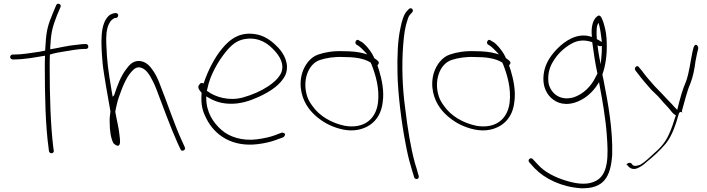

<svg xmlns="http://www.w3.org/2000/svg" viewBox="-20 -740 3772 1024"><path d="M34 -436C34 -429 41 -423 47 -423H55C110 -423 167 -434 220 -443V-437C219 -420 219 -402 219 -383C219 -235 222 -69 240 56L241 66C245 83 269 80 267 63L265 53C249 -74 245 -236 245 -383C245 -404 245 -426 246 -446V-449C271 -457 299 -462 326 -466C356 -471 400 -479 429 -479H438C446 -479 451 -484 451 -491C451 -500 446 -505 438 -505H429C423 -505 410 -504 389 -501H388C341 -497 290 -484 248 -477V-483C248 -490 248 -497 249 -503C253 -575 263 -604 285 -661L303 -703C309 -719 286 -727 280 -713L262 -670C238 -612 227 -581 223 -504V-503C222 -494 222 -485 221 -474V-470C211 -468 200 -466 190 -464C148 -458 97 -449 54 -449H47C40 -449 34 -442 34 -436Z M527 -406C531 -357 557 -213 569 -146V-145C566 -125 564 -106 565 -88C565 -44 571 -2 585 24C592 31 606 41 613 36C623 29 621 9 617 -21V-22C614 -57 602 -101 595 -143V-146C596 -148 596 -149 596 -151V-152L602 -179C605 -193 609 -208 614 -222C633 -276 657 -343 699 -374C706 -379 714 -381 722 -381H723C750 -377 766 -357 780 -335C790 -318 802 -295 813 -267C847 -178 890 -59 928 25L943 57C950 72 972 60 966 46L951 13C911 -73 872 -192 836 -282C825 -312 814 -336 802 -355C781 -387 761 -412 722 -415C688 -415 670 -395 650 -367C624 -332 607 -287 589 -233L588 -231L581 -224L576 -252C557 -366 551 -405 547 -503C545 -546 547 -587 563 -616C572 -633 579 -637 590 -643L591 -644H599C607 -646 612 -654 610 -662C605 -678 576 -667 565 -660C510 -617 519 -504 527 -406ZM565 -660ZM722 -412Z M1040 -285C1033 -272 1044 -257 1054 -247L1055 -245V-240C1051 -183 1059 -149 1081 -107C1125 -19 1218 45 1353 29C1394 24 1426 16 1453 6L1491 -8C1494 -10 1497 -13 1499 -18C1505 -27 1491 -35 1481 -32L1444 -18C1419 -9 1388 -2 1350 3C1272 13 1202 -10 1160 -48C1117 -86 1080 -142 1080 -217V-226C1113 -206 1146 -190 1197 -187C1259 -183 1315 -203 1359 -223C1418 -250 1478 -287 1503 -342C1525 -399 1495 -452 1464 -486C1435 -516 1401 -544 1356 -555C1264 -576 1207 -533 1163 -479C1124 -432 1088 -362 1066 -295C1053 -300 1047 -297 1041 -285ZM1083 -256 1086 -267C1100 -339 1144 -414 1183 -462C1213 -499 1244 -528 1295 -533C1366 -541 1413 -505 1445 -469C1468 -444 1499 -400 1480 -352C1466 -322 1437 -297 1409 -279C1371 -254 1325 -234 1275 -220C1202 -200 1128 -222 1086 -254ZM1086 -267ZM1409 -279ZM1503 -342Z M1592 -352C1570 -279 1592 -209 1626 -163C1652 -127 1696 -92 1740 -72C1780 -54 1836 -37 1890 -48C1964 -63 2012 -115 2021 -195C2030 -254 2016 -317 2002 -364L1993 -391L1995 -394C2012 -411 1984 -423 1976 -430C1973 -438 1970 -444 1966 -450V-451C1951 -476 1926 -507 1906 -518H1905L1894 -525C1882 -535 1868 -513 1880 -503L1891 -496C1900 -491 1915 -475 1926 -464L1939 -450L1921 -455C1889 -464 1851 -467 1809 -467C1758 -469 1714 -462 1677 -449C1637 -436 1606 -396 1592 -352ZM1619 -224C1591 -306 1621 -398 1686 -420C1719 -431 1763 -438 1808 -436C1868 -436 1918 -430 1956 -407L1957 -406L1962 -395C1983 -341 2005 -269 1996 -193C1985 -104 1921 -52 1819 -69C1747 -84 1683 -122 1647 -174C1636 -189 1625 -205 1619 -224ZM1808 -436ZM1890 -496H1891ZM1996 -410Z M2100 -348C2102 -235 2123 -77 2142 20C2151 70 2160 109 2169 138C2177 167 2182 184 2185 192L2189 206C2190 209 2191 211 2195 213C2207 219 2216 210 2213 197L2209 185C2207 176 2202 158 2193 130C2170 47 2154 -54 2141 -162C2126 -271 2122 -390 2130 -496C2135 -560 2140 -596 2155 -639C2159 -651 2163 -659 2170 -665L2178 -674C2180 -676 2182 -679 2182 -683C2182 -691 2177 -696 2169 -696C2165 -696 2163 -694 2161 -692L2152 -683C2134 -665 2123 -629 2116 -592C2101 -526 2098 -440 2100 -348Z M2294 -352C2272 -279 2294 -209 2328 -163C2354 -127 2398 -92 2442 -72C2482 -54 2538 -37 2592 -48C2666 -63 2714 -115 2723 -195C2732 -254 2718 -317 2704 -364L2695 -391L2697 -394C2714 -411 2686 -423 2678 -430C2675 -438 2672 -444 2668 -450V-451C2653 -476 2628 -507 2608 -518H2607L2596 -525C2584 -535 2570 -513 2582 -503L2593 -496C2602 -491 2617 -475 2628 -464L2641 -450L2623 -455C2591 -464 2553 -467 2511 -467C2460 -469 2416 -462 2379 -449C2339 -436 2308 -396 2294 -352ZM2321 -224C2293 -306 2323 -398 2388 -420C2421 -431 2465 -438 2510 -436C2570 -436 2620 -430 2658 -407L2659 -406L2664 -395C2685 -341 2707 -269 2698 -193C2687 -104 2623 -52 2521 -69C2449 -84 2385 -122 2349 -174C2338 -189 2327 -205 2321 -224ZM2510 -436ZM2592 -496H2593ZM2698 -410Z M2799 117C2799 121 2801 123 2803 125V126L2831 157C2886 214 2975 257 3078 264C3202 268 3237 201 3245 86C3249 -48 3223 -190 3200 -307L3197 -322C3196 -327 3194 -333 3193 -341V-344C3209 -387 3218 -449 3216 -508C3216 -544 3210 -580 3203 -604C3196 -629 3186 -661 3172 -657C3140 -641 3131 -592 3137 -543L3130 -545C3058 -567 2993 -521 2955 -483C2923 -451 2894 -412 2883 -364C2871 -309 2881 -264 2907 -231C2935 -197 2980 -174 3043 -192C3095 -207 3140 -246 3168 -291L3175 -302L3177 -289C3192 -211 3210 -107 3216 -23C3224 84 3230 200 3146 230C3101 249 3042 237 2997 223C2941 206 2885 178 2850 139L2821 108C2819 106 2815 104 2812 104C2806 104 2799 110 2799 117ZM2905 -301C2900 -347 2912 -384 2931 -414C2953 -451 2987 -484 3026 -506C3063 -528 3101 -528 3139 -515V-512C3145 -466 3155 -398 3166 -349V-347L3157 -330C3133 -279 3090 -237 3037 -220H3036C2968 -202 2921 -240 2907 -290C2906 -294 2906 -297 2905 -301ZM3162 -578C3162 -588 3163 -598 3166 -606L3172 -619L3176 -605C3182 -580 3186 -551 3190 -516L3181 -521C3174 -526 3170 -529 3163 -531V-535C3162 -550 3161 -565 3162 -578ZM3167 -499C3172 -494 3181 -492 3190 -495V-489C3190 -471 3189 -452 3187 -432L3184 -397L3177 -431C3173 -452 3170 -472 3168 -489Z M3318 131 3325 140C3336 155 3351 166 3375 159C3392 153 3414 138 3426 126C3464 95 3498 65 3530 27C3564 -14 3585 -77 3602 -139C3602 -139 3603 -138 3603 -138C3608 -143 3611 -147 3619 -139C3619 -141 3618 -143 3617 -146V-149C3631 -198 3644 -254 3662 -295C3676 -331 3683 -367 3689 -411V-412L3698 -457L3704 -481C3705 -490 3699 -500 3693 -501C3686 -503 3680 -491 3679 -487L3673 -463C3662 -410 3656 -354 3639 -306C3620 -264 3605 -208 3592 -154C3581 -164 3575 -172 3563 -185C3555 -193 3546 -202 3536 -213L3506 -245C3496 -256 3484 -267 3471 -281C3447 -308 3425 -333 3404 -362L3389 -380C3380 -398 3358 -379 3369 -364L3384 -345C3406 -315 3428 -291 3453 -262L3489 -227C3499 -217 3508 -205 3518 -194C3527 -184 3536 -175 3544 -166C3562 -146 3565 -135 3585 -125L3584 -124C3572 -86 3562 -54 3546 -20C3526 24 3497 53 3466 80C3444 100 3422 122 3396 138C3387 141 3365 150 3354 140L3348 132C3336 122 3315 134 3326 147ZM3348 132ZM3382 175H3383ZM3396 138V139ZM3404 -362ZM3453 -262V-263ZM3544 -166V-167ZM3563 -184V-185ZM3662 -295ZM3704 -481Z"/></svg>

Font: Stray Cat
Style: Lt
Weight: 300
Version: Version 1.0